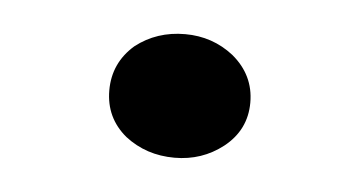

<svg xmlns="http://www.w3.org/2000/svg" viewBox="-27 -461 386 204"><g transform="rotate(5 166.0 -359.0)"><path d="M239.3 -358.4Q239.3 -387.7 215.8 -407.2Q193.4 -424.8 164.1 -424.8Q133.8 -424.8 111.3 -407.2Q88.9 -387.7 88.9 -358.4Q88.9 -329.1 111.3 -310.5Q133.8 -293 164.1 -293Q193.4 -293 215.8 -310.5Q239.3 -329.1 239.3 -358.4Z"/></g></svg>

Font: Gungsuh
Style: Regular
Weight: 400
Version: Version 2.21